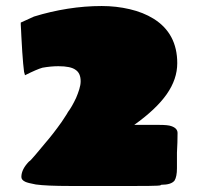

<svg xmlns="http://www.w3.org/2000/svg" viewBox="-20 -618 660 638"><path d="M99 -5Q72 -10 64 -14Q51 -20 51 -30Q51 -56 78 -83V-82Q78 -82 84 -88Q91 -95 129 -141Q156 -172 185 -213Q190 -221 196.5 -230.5Q203 -240 206 -246Q219 -263 233 -293Q239 -307 243.5 -321.5Q248 -336 248 -348Q248 -375 231 -386Q215 -398 174 -398Q149 -398 121 -393Q103 -388 63 -368Q63 -369 62 -372Q61 -375 60 -379Q57 -401 54 -445L51 -497L50 -518L49 -536V-543L93 -563Q148 -580 205 -589Q262 -598 318 -598Q366 -598 411 -587.5Q456 -577 490 -556Q569 -507 569 -408Q569 -355 534 -305Q499 -255 426 -203H468H509Q538 -203 549 -199Q570 -192 570 -176Q570 -145 568 -111V-86V-59Q568 -31 560 -18Q549 -4 516 -4Q513 -1 503 -1Q486 0 428 0H334H298H255H213Q135 0 99 -5Z"/></svg>

Font: Sigmar One
Style: Regular
Weight: 400
Designer: Vernon Adams
Foundry: Vernon Adams
Version: Version 2.000